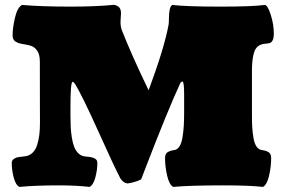

<svg xmlns="http://www.w3.org/2000/svg" viewBox="-20 -754 1169 781"><path d="M729 -295.4V-369.1Q729 -419.9 722.7 -422.4Q716.8 -422.4 712.9 -415Q658.7 -296.4 573.7 -75.2L554.2 -24.4Q529.8 -12.2 499 -7.8Q483.4 -8.8 470.2 -27.3Q445.8 -73.2 379.2 -221.2Q312.5 -369.1 285.2 -412.6Q279.8 -420.9 275.4 -420.9Q266.6 -420.9 266.6 -320.3V-282.7Q266.6 -257.3 267.6 -237.3Q268.6 -217.3 272.2 -194.3Q275.9 -171.4 282 -156Q288.1 -140.6 299.3 -129.9Q310.5 -119.1 325.7 -117.7Q336.9 -116.7 344 -115.7Q351.1 -114.7 359.4 -112.1Q367.7 -109.4 371.8 -104.2Q376 -99.1 376 -91.3Q376 -62.5 367.7 -31.7Q359.4 -1 344.2 6.3Q290 0 218.3 0Q124 0 59.1 6.3Q43.9 -1 35.9 -31.5Q27.8 -62 27.8 -91.3Q27.8 -101.6 36.1 -107.4Q44.4 -113.3 53.2 -114.7Q62 -116.2 77.6 -117.7Q97.2 -119.1 110.6 -130.9Q124 -142.6 130.6 -162.8Q137.2 -183.1 139.9 -205.1Q142.6 -227.1 142.6 -255.9Q142.6 -259.8 142.3 -332Q142.1 -404.3 142.1 -503.9Q142.1 -533.2 130.6 -548.8Q119.1 -564.5 103 -568.6Q86.9 -572.8 70.6 -575.2Q54.2 -577.6 42.7 -585.2Q31.2 -592.8 31.2 -609.9Q31.2 -640.6 40.8 -681.6Q50.3 -722.7 69.3 -733.9Q147.5 -727.1 267.1 -727.1Q369.1 -727.1 444.3 -734.4Q460.4 -730.5 466.3 -722.2Q472.2 -713.9 472.2 -700.2Q472.2 -695.3 471.2 -683.6Q470.2 -671.9 470.2 -665Q470.2 -644.5 476.1 -629.9Q516.6 -527.3 584.5 -386.7Q648.9 -560.1 666 -654.8Q667 -661.6 667.2 -681.2Q667.5 -700.7 670.2 -714.6Q672.9 -728.5 680.7 -733.9Q736.8 -727.1 877 -727.1Q1008.3 -727.1 1056.6 -733.9Q1068.4 -733.9 1081.1 -694.6Q1093.8 -655.3 1093.8 -617.2Q1093.8 -599.1 1088.9 -589.8Q1084 -580.6 1076.2 -578.6Q1068.4 -576.7 1058.8 -576.2Q1049.3 -575.7 1039.8 -571.8Q1030.3 -567.9 1022.5 -558.6Q1014.6 -549.3 1009.8 -525.9Q1004.9 -502.4 1004.9 -466.3V-280.8Q1004.9 -253.9 1006.1 -235.1Q1007.3 -216.3 1011 -193.6Q1014.6 -170.9 1023.4 -158Q1032.2 -145 1045.9 -143.6Q1054.7 -142.1 1059.3 -140.9Q1064 -139.6 1070.6 -136.2Q1077.1 -132.8 1080.1 -126.5Q1083 -120.1 1083 -110.8Q1083 -76.2 1074.5 -39.3Q1065.9 -2.4 1049.8 6.3Q994.1 0 889.2 0Q752 0 684.6 6.3Q668.5 -2.4 659.9 -39.3Q651.4 -76.2 651.4 -110.8Q651.4 -120.1 654.3 -126.5Q657.2 -132.8 663.8 -136.2Q670.4 -139.6 675 -140.9Q679.7 -142.1 688.5 -143.6Q701.2 -145 709.7 -158Q718.3 -170.9 722.2 -194.6Q726.1 -218.3 727.5 -241.2Q729 -264.2 729 -295.4Z"/></svg>

Font: Coustard Black
Style: Regular
Weight: 900
Foundry: vernon adams
Version: Version 1.001;